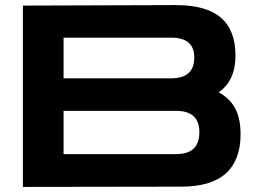

<svg xmlns="http://www.w3.org/2000/svg" viewBox="-20 -735 1006 755"><path d="M70 0V-713L672 -715Q791 -715 848.5 -665.5Q906 -616 906 -517Q906 -418 840 -372Q884 -348 905 -308.5Q926 -269 926 -207Q926 -106 868.5 -53.5Q811 -1 692 -1ZM653 -587H230V-427H653Q744 -427 744 -509Q744 -587 653 -587ZM673 -299H230V-129H673Q764 -129 764 -215Q764 -299 673 -299Z"/></svg>

Font: Zen Dots
Style: Regular
Weight: 400
Designer: Yoshimichi Ohira
Foundry: A-1 Corp ZenFonts
Version: Version 1.000; ttfautohint (v1.8.3)